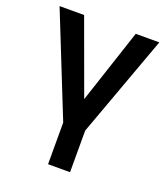

<svg xmlns="http://www.w3.org/2000/svg" viewBox="-134 -624 799 919"><g transform="rotate(20 265.0 -165.0)"><path d="M136 -530 274 -152 399 -530H519L330 -12V200H218V-12L11 -530Z"/></g></svg>

Font: Golos UI Medium
Style: Regular
Weight: 500
Designer: A.Korolkova, Vitaly Kuzmin
Foundry: ParaType Ltd
Version: Version 2.000